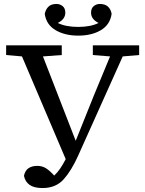

<svg xmlns="http://www.w3.org/2000/svg" viewBox="-20 -899 733 970"><path d="M449 -621V-670H683V-621L600 -614L375 -113Q341 -37 301.5 7Q262 51 195 51Q152 51 129.5 35Q107 19 101 -11Q107 -38 124.5 -49.5Q142 -61 168 -61Q192 -61 210.5 -50Q229 -39 254 -12Q270 -27 284 -47.5Q298 -68 312 -95L91 -614L11 -621V-670H292V-621L197 -614L362 -189H363L454 -416L536 -614ZM375 -719Q308 -719 261 -746.5Q214 -774 206 -829Q211 -852 225 -865.5Q239 -879 265 -879Q283 -879 296.5 -868Q310 -857 310 -835Q310 -802 272 -783Q312 -763 375 -763Q438 -763 478 -783Q440 -802 440 -835Q440 -857 453.5 -868Q467 -879 484 -879Q511 -879 525.5 -865.5Q540 -852 544 -829Q536 -774 489.5 -746.5Q443 -719 375 -719Z"/></svg>

Font: Source Serif 4 SmText
Style: Regular
Weight: 400
Designer: Frank Grießhammer
Foundry: Adobe
Version: Version 4.005;hotconv 1.1.0;makeotfexe 2.6.0